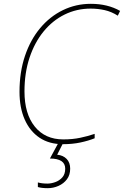

<svg xmlns="http://www.w3.org/2000/svg" viewBox="-20 -744 648 1004"><path d="M309 10Q237 10 186.5 -24Q136 -58 109 -119.5Q82 -181 82 -264Q82 -367 110.5 -451.5Q139 -536 190 -597Q241 -658 309 -691Q377 -724 455 -724Q543 -724 608 -687L596 -662Q563 -683 527.5 -691Q492 -699 454 -699Q381 -699 318 -668Q255 -637 208 -579.5Q161 -522 134.5 -442.5Q108 -363 108 -266Q108 -149 162 -82Q216 -15 311 -15Q359 -15 399.5 -23.5Q440 -32 475 -44V-21Q443 -8 401 1Q359 10 309 10ZM230 240Q197 240 178 234V210Q199 216 228 216Q247 216 268.5 208.5Q290 201 305.5 184Q321 167 321 138Q321 85 241 85L287 0H312L279 65Q310 68 328.5 87Q347 106 347 138Q347 171 330 193.5Q313 216 286 228Q259 240 230 240Z"/></svg>

Font: Noto Sans Disp Thin
Style: Italic
Weight: 100
Italic angle: -12°
Designer: Monotype Design Team
Foundry: Monotype Imaging Inc.
Version: Version 2.000;GOOG;noto-source:20170915:90ef993387c0